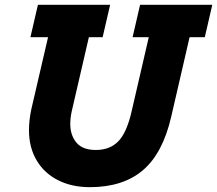

<svg xmlns="http://www.w3.org/2000/svg" viewBox="-20 -760 899 795"><path d="M436 -740 405 -606H348L277 -299Q271 -272 271 -247Q271 -200 296.5 -169.5Q322 -139 377 -139Q435 -139 470 -175Q505 -211 525 -299L596 -606H529L560 -740H859L828 -606H765L689 -277Q654 -125 571.5 -55Q489 15 352 15Q278 15 221 -13.5Q164 -42 132 -95.5Q100 -149 100 -221Q100 -263 110 -309L179 -606H106L137 -740Z"/></svg>

Font: Arvo
Style: Bold Italic
Weight: 700
Italic angle: -13°
Designer: Anton Koovit (Cyrillic Expansion: Cyreal)
Foundry: Anton Koovit, Yassin Baggar
Version: Version 3.000